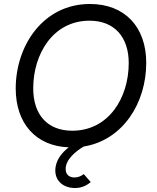

<svg xmlns="http://www.w3.org/2000/svg" viewBox="-20 -729 788 965"><path d="M343 -72C219 -72 147 -152 147 -285C147 -457 246 -625 430 -625C554 -625 627 -544 627 -412C627 -237 526 -72 343 -72ZM59 -284C59 -109 160 5.5 325.5 11.5C291.5 37.5 258 77 258 128C258 183 301 216 357 216C388 216 414 205 436 186L401 146C387 157 371 163 354 163C331 163 310 151 310 120C310 72.5 361 31 400.5 7.5C598 -24.5 715 -211.5 715 -413C715 -594 607 -709 432 -709C198 -709 59 -501 59 -284Z"/></svg>

Font: HK Grotesk
Style: Italic
Weight: 400
Italic angle: -16°
Designer: Alfredo Marco Pradil
Foundry: Hanken Design Co.
Version: Version 3.001;FEAKit 1.0